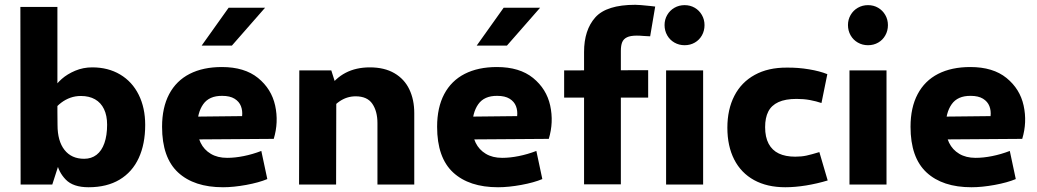

<svg xmlns="http://www.w3.org/2000/svg" viewBox="-20 -769 4320 800"><path d="M349.1 11.2Q284.7 11.2 253.9 -20.8Q223.1 -52.7 216.1 -95Q209 -137.2 210 -193.8L219.2 -301.8L219.7 -248Q219.7 -181.2 248.8 -144.3Q277.8 -107.4 330.6 -107.4Q360.8 -107.4 382.3 -124Q403.8 -140.6 415 -172.6Q426.3 -204.6 426.3 -249.5Q426.3 -287.6 413.3 -314.5Q400.4 -341.3 376 -355.2Q351.6 -369.1 316.9 -369.1Q293.9 -369.1 273.4 -361.8Q252.9 -354.5 235.4 -341.3Q217.8 -328.1 203.1 -309.1L204.6 -400.4Q213.9 -419.4 237.1 -439.9Q260.3 -460.4 293.5 -474.4Q326.7 -488.3 364.3 -488.3Q430.7 -488.3 480.7 -458.5Q530.8 -428.7 557.9 -374.3Q585 -319.8 585 -248.5Q585 -168.9 558.1 -110.6Q531.2 -52.2 478.3 -20.5Q425.3 11.2 349.1 11.2ZM64.9 -740.2H219.2V-112.8L221.7 -74.2L197.8 0H65.9Z M909.2 11.2Q788.6 11.2 721.9 -50.5Q655.3 -112.3 655.3 -240.7Q655.3 -320.8 684.8 -376.7Q714.4 -432.6 770.3 -461.2Q826.2 -489.7 904.3 -489.7Q999 -489.7 1055.2 -444.1Q1111.3 -398.4 1126.5 -329.1Q1141.6 -259.8 1120.6 -190.4L710.9 -187.5L715.3 -282.2L988.8 -285.2Q991.2 -307.6 983.9 -326.7Q976.6 -345.7 957.3 -357.7Q938 -369.6 905.8 -369.6Q851.6 -370.1 826.7 -334.7Q801.8 -299.3 801.8 -240.2Q801.8 -203.1 815.9 -174.1Q830.1 -145 858.2 -128.2Q886.2 -111.3 926.3 -111.3Q959 -111.3 995.6 -118.7Q1032.2 -126 1068.8 -140.1L1093.8 -22.9Q1059.1 -8.3 1005.9 1.5Q952.6 11.2 909.2 11.2ZM932.6 -736.8H1084.5L946.3 -579.1H820.3Z M1552.7 -255.9Q1552.7 -305.2 1531.5 -336.4Q1510.3 -367.7 1461.9 -367.7Q1424.7 -367.7 1393.3 -345.7Q1361.8 -323.7 1341.8 -283.7L1346.7 -397.5Q1406.2 -488.3 1521 -488.3Q1581.8 -488.3 1623.5 -463.9Q1665.2 -439.5 1685.6 -396.5Q1706.1 -353.5 1706.1 -297.9V0H1552.7ZM1227.1 -475.6H1360.4L1381.3 -409.7L1380.4 0H1226.1Z M2055.2 11.2Q1934.6 11.2 1867.9 -50.5Q1801.3 -112.3 1801.3 -240.7Q1801.3 -320.8 1830.8 -376.7Q1860.4 -432.6 1916.3 -461.2Q1972.2 -489.7 2050.3 -489.7Q2145 -489.7 2201.2 -444.1Q2257.3 -398.4 2272.5 -329.1Q2287.6 -259.8 2266.6 -190.4L1856.9 -187.5L1861.3 -282.2L2134.8 -285.2Q2137.2 -307.6 2129.9 -326.7Q2122.6 -345.7 2103.3 -357.7Q2084 -369.6 2051.8 -369.6Q1997.6 -370.1 1972.7 -334.7Q1947.8 -299.3 1947.8 -240.2Q1947.8 -203.1 1961.9 -174.1Q1976.1 -145 2004.2 -128.2Q2032.2 -111.3 2072.3 -111.3Q2105 -111.3 2141.6 -118.7Q2178.2 -126 2214.8 -140.1L2239.7 -22.9Q2205.1 -8.3 2151.9 1.5Q2098.6 11.2 2055.2 11.2ZM2078.6 -736.8H2230.5L2092.3 -579.1H1966.3Z M2413.6 -552.2Q2413.6 -644 2460.4 -696.5Q2507.3 -749 2627 -749Q2643.6 -749 2689.2 -744.1L2710 -741.7L2689 -617.7L2662.6 -619.1Q2646 -620.6 2633.3 -620.6Q2606.5 -620.6 2592.2 -613.5Q2577.9 -606.5 2572.4 -592.9Q2566.9 -579.4 2566.9 -557.1V-1H2413.6ZM2330.6 -475.6 2680.7 -476.6V-362.3H2330.6Z M2832.5 -580.6Q2809.3 -580.6 2790.1 -591.6Q2771 -602.5 2760 -621.8Q2749 -641.2 2749 -664.6Q2749 -687.5 2760 -706.5Q2771 -725.6 2790.1 -736.6Q2809.3 -747.6 2832.5 -747.6Q2856 -747.6 2874.8 -736.6Q2893.6 -725.6 2904.5 -706.5Q2915.5 -687.5 2915.5 -664.3Q2915.5 -641.1 2904.8 -621.8Q2894 -602.5 2875.1 -591.6Q2856.2 -580.6 2832.5 -580.6ZM2755.4 -475.6H2909.7V0H2755.4Z M3252 11.2Q3176.3 11.2 3122.1 -18.6Q3067.9 -48.3 3039.3 -104.2Q3010.7 -160.2 3010.7 -236.8Q3010.7 -313 3039.8 -369.6Q3068.8 -426.3 3124.8 -457Q3180.7 -487.8 3258.8 -487.3Q3305.7 -487.8 3350.8 -480.2Q3396 -472.7 3427.2 -460L3402.8 -339.8Q3380.9 -347.2 3355 -352.1Q3329.1 -356.9 3299.3 -356.9Q3252.4 -356.9 3223.4 -343.5Q3194.3 -330.1 3181.2 -304.2Q3168 -278.3 3168 -239.3Q3168 -197.8 3182.6 -170.2Q3197.3 -142.6 3225.1 -129.4Q3252.9 -116.2 3293.5 -116.2Q3319.3 -116.2 3339.8 -120.6Q3360.4 -125 3394 -135.3L3428.7 -17.1Q3385.3 -3.9 3338.9 3.7Q3292.5 11.2 3252 11.2Z M3596.7 -580.6Q3573.5 -580.6 3554.3 -591.6Q3535.2 -602.5 3524.2 -621.8Q3513.2 -641.2 3513.2 -664.6Q3513.2 -687.5 3524.2 -706.5Q3535.2 -725.6 3554.3 -736.6Q3573.5 -747.6 3596.7 -747.6Q3620.2 -747.6 3638.9 -736.6Q3657.7 -725.6 3668.7 -706.5Q3679.7 -687.5 3679.7 -664.3Q3679.7 -641.1 3668.9 -621.8Q3658.2 -602.5 3639.3 -591.6Q3620.3 -580.6 3596.7 -580.6ZM3519.5 -475.6H3673.8V0H3519.5Z M4027.8 11.2Q3907.2 11.2 3840.6 -50.5Q3773.9 -112.3 3773.9 -240.7Q3773.9 -320.8 3803.5 -376.7Q3833 -432.6 3888.9 -461.2Q3944.8 -489.7 4022.9 -489.7Q4117.7 -489.7 4173.8 -444.1Q4230 -398.4 4245.1 -329.1Q4260.3 -259.8 4239.3 -190.4L3829.6 -187.5L3834 -282.2L4107.4 -285.2Q4109.9 -307.6 4102.5 -326.7Q4095.2 -345.7 4075.9 -357.7Q4056.6 -369.6 4024.4 -369.6Q3970.2 -370.1 3945.3 -334.7Q3920.4 -299.3 3920.4 -240.2Q3920.4 -203.1 3934.6 -174.1Q3948.7 -145 3976.8 -128.2Q4004.9 -111.3 4044.9 -111.3Q4077.6 -111.3 4114.3 -118.7Q4150.9 -126 4187.5 -140.1L4212.4 -22.9Q4177.7 -8.3 4124.5 1.5Q4071.3 11.2 4027.8 11.2Z"/></svg>

Font: DavidDev Light
Style: Regular
Weight: 300
Designer: David.dev
Foundry: David.dev
Version: Version 1.001;FEAKit 1.0